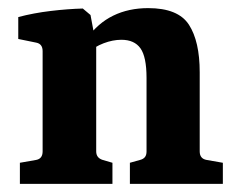

<svg xmlns="http://www.w3.org/2000/svg" viewBox="-20 -453 584 473"><path d="M300 0V-52L325 -59Q333 -61 337 -66Q341 -71 341 -80V-261Q341 -313 326 -334Q311 -355 279 -355Q258 -355 235.5 -346.5Q213 -338 193 -321L194 -358Q221 -396 259 -414.5Q297 -433 345 -433Q419 -433 445.5 -392Q472 -351 472 -275V-80Q472 -62 489 -59L529 -52V0ZM29 0V-52L69 -59Q85 -62 85 -80V-327Q85 -345 69 -348L25 -357V-411Q63 -421 105 -426Q147 -431 184 -432L203 -416L217 -341V-80Q217 -64 233 -59L257 -52V0Z"/></svg>

Font: Yrsa
Style: Regular
Weight: 400
Designer: Anna Giedrys (Yrsa+Rasa design), David Brezina (Yrsa art-direction, Rasa art-direction, design)
Foundry: Rosetta Type Foundry
Version: Version 2.004